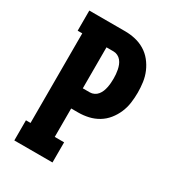

<svg xmlns="http://www.w3.org/2000/svg" viewBox="-178 -838 855 941"><g transform="rotate(30 250.0 -367.5)"><path d="M49 0V-114H75V-621H49V-735H252Q281 -735 309.5 -728.5Q338 -722 363 -707Q388 -692 406.5 -669Q425 -646 436.5 -619Q448 -592 452 -563Q456 -534 456 -505Q456 -476 452 -447Q448 -418 436.5 -391Q425 -364 406.5 -341Q388 -318 363 -303Q338 -288 309.5 -281.5Q281 -275 252 -275H212V-114H265V0ZM212 -389H252Q264 -389 275.5 -394.5Q287 -400 295 -410Q303 -420 307.5 -431.5Q312 -443 314.5 -455.5Q317 -468 318 -480.5Q319 -493 319 -505Q319 -518 318 -530Q317 -542 314.5 -554.5Q312 -567 307.5 -578.5Q303 -590 295 -600Q287 -610 275.5 -615.5Q264 -621 252 -621H212Z"/></g></svg>

Font: Iosevka Curly Slab Heavy
Style: Regular
Weight: 900
Monospace: yes
Designer: Belleve Invis
Foundry: Belleve Invis
Version: Version 22.1.2; ttfautohint (v1.8.4)